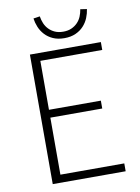

<svg xmlns="http://www.w3.org/2000/svg" viewBox="-92 -901 699 962"><g transform="rotate(-10 257.5 -419.5)"><path d="M97 0V-659H458V-619H143V-370H407V-330H143V-40H468V0ZM282 -710Q249 -710 224.5 -721Q200 -732 183.5 -750Q167 -768 158 -790Q149 -812 146 -834L179 -839Q182 -820 189 -803Q196 -786 209 -772.5Q222 -759 240 -751Q258 -743 282 -743Q306 -743 324 -751Q342 -759 355 -772.5Q368 -786 375 -803Q382 -820 385 -839L418 -834Q415 -812 406 -790Q397 -768 380.5 -750Q364 -732 339.5 -721Q315 -710 282 -710Z"/></g></svg>

Font: CV Source Sans Light
Style: Regular
Weight: 300
Designer: Paul D. Hunt
Foundry: Adobe Systems Incorporated
Version: Version 3.001